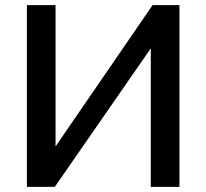

<svg xmlns="http://www.w3.org/2000/svg" viewBox="-20 -730 806 750"><path d="M85 0V-710H197V-158L576 -710H681V0H569V-541L194 0Z"/></svg>

Font: Raleway-v4020 SemiBold
Style: Regular
Weight: 600
Designer: Matt McInerney, Pablo Impallari, Rodrigo Fuenzalida
Foundry: Matt McInerney, Pablo Impallari, Rodrigo Fuenzalida
Version: Version 4.020;PS 004.020;hotconv 1.0.88;makeotf.lib2.5.64775